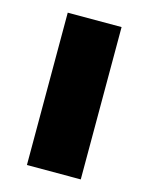

<svg xmlns="http://www.w3.org/2000/svg" viewBox="-86 -571 484 627"><g transform="rotate(15 156.0 -257.5)"><path d="M65.5 0V-515H247.5V0Z"/></g></svg>

Font: Geologica ExtraBold
Style: Regular
Weight: 800
Designer: Sindre Bremnes, Frode Helland
Foundry: Monokrom Skriftforlag AS
Version: Version 1.010;gftools[0.9.28]